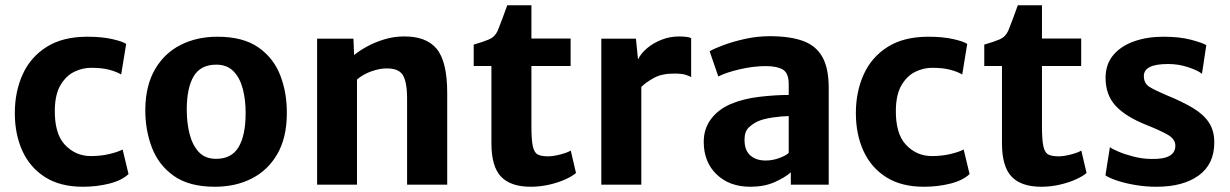

<svg xmlns="http://www.w3.org/2000/svg" viewBox="-20 -704 4688 732"><path d="M36.5 -272.5Q36.5 -354.5 66.5 -420.5Q96.5 -486.5 157.8 -525.2Q219 -564 313.5 -564Q368 -564 407.8 -555Q447.5 -546 461 -536.5L442 -420Q423.5 -431 395.8 -438.2Q368 -445.5 327 -445.5Q294.5 -445.5 263.5 -430.5Q232.5 -415.5 211.5 -381Q190.5 -346.5 189 -288.5Q187 -195 227.5 -152Q268 -109 326.5 -109Q364.5 -109 397 -116.8Q429.5 -124.5 447.5 -134L470 -40.5Q445.5 -16.5 397.5 -4.2Q349.5 8 296 8Q209.5 8 151.8 -28.8Q94 -65.5 65.2 -129Q36.5 -192.5 36.5 -272.5Z M799 8Q701.5 8 643 -33.2Q584.5 -74.5 558.8 -142.2Q533 -210 534 -290Q535.5 -379 571.2 -440.2Q607 -501.5 668.8 -532.8Q730.5 -564 809 -564Q907 -564 965.5 -523Q1024 -482 1049.5 -414.2Q1075 -346.5 1073.5 -267Q1072.5 -177.5 1037 -116.2Q1001.5 -55 940 -23.5Q878.5 8 799 8ZM803 -98.5Q862.5 -98 889.5 -143Q916.5 -188 916.5 -273.5Q916.5 -324 905.5 -365.8Q894.5 -407.5 870.2 -432.2Q846 -457 806 -457.5Q745.5 -458 718.8 -413.8Q692 -369.5 692 -286Q692 -235 703 -192.5Q714 -150 738.2 -124.2Q762.5 -98.5 803 -98.5Z M1189 0V-556.5H1327.5L1330 -494Q1349 -510 1378.5 -526.2Q1408 -542.5 1443.8 -553.5Q1479.5 -564.5 1516 -565Q1603 -567 1644 -518.8Q1685 -470.5 1685 -349.5V0H1532V-328Q1532 -393 1515 -419Q1498 -445 1448.5 -443Q1426 -442.5 1395.8 -432Q1365.5 -421.5 1341 -401V0Z M2003.5 8Q1927 8 1890.2 -30.5Q1853.5 -69 1853.5 -158.5V-452.5H1786V-534Q1823 -544.5 1845 -554Q1867 -563.5 1877.5 -587Q1884.5 -604 1894.2 -630.2Q1904 -656.5 1914 -684H2006V-557H2155.5V-452.5H2006V-223Q2006 -170 2011.5 -145.8Q2017 -121.5 2030.5 -114.8Q2044 -108 2069.5 -108Q2089 -108 2116 -115Q2143 -122 2156 -130L2176 -44.5Q2162.5 -32.5 2135.5 -20.2Q2108.5 -8 2074 0Q2039.5 8 2003.5 8Z M2272.5 0V-556.5H2404.5L2412.5 -477.5Q2423.5 -500.5 2447 -520.2Q2470.5 -540 2502.2 -552.5Q2534 -565 2568.5 -565Q2583.5 -565 2596.2 -563.5Q2609 -562 2615 -558.5V-410Q2608 -414.5 2593.5 -419Q2579 -423.5 2549.5 -423.5Q2502.5 -423.5 2472.2 -406.5Q2442 -389.5 2425 -372.5V0Z M2840.5 8Q2761 8 2712 -39.2Q2663 -86.5 2663 -163Q2663 -213.5 2690.8 -250.2Q2718.5 -287 2766 -307.5Q2815 -328 2875.8 -335Q2936.5 -342 2987 -342V-383Q2987 -425.5 2964.5 -438.8Q2942 -452 2900 -452Q2852.5 -452 2800.8 -440Q2749 -428 2718.5 -412.5L2685.5 -508.5Q2702 -518.5 2738.2 -532Q2774.5 -545.5 2821 -555.8Q2867.5 -566 2914.5 -566Q2991.5 -566 3041.2 -548Q3091 -530 3115.2 -487Q3139.5 -444 3139.5 -368V0H2995V-47Q2972.5 -27 2933 -9.5Q2893.5 8 2840.5 8ZM2818.5 -171Q2818.5 -130.5 2840.8 -111.2Q2863 -92 2899 -92Q2926.5 -92 2953 -102.2Q2979.5 -112.5 2987 -121.5V-261.5Q2959.5 -261 2924.2 -255.8Q2889 -250.5 2868.5 -241Q2849 -232 2833.8 -217Q2818.5 -202 2818.5 -171Z M3243 -272.5Q3243 -354.5 3273 -420.5Q3303 -486.5 3364.2 -525.2Q3425.5 -564 3520 -564Q3574.5 -564 3614.2 -555Q3654 -546 3667.5 -536.5L3648.5 -420Q3630 -431 3602.2 -438.2Q3574.5 -445.5 3533.5 -445.5Q3501 -445.5 3470 -430.5Q3439 -415.5 3418 -381Q3397 -346.5 3395.5 -288.5Q3393.5 -195 3434 -152Q3474.5 -109 3533 -109Q3571 -109 3603.5 -116.8Q3636 -124.5 3654 -134L3676.5 -40.5Q3652 -16.5 3604 -4.2Q3556 8 3502.5 8Q3416 8 3358.2 -28.8Q3300.5 -65.5 3271.8 -129Q3243 -192.5 3243 -272.5Z M3950 8Q3873.5 8 3836.8 -30.5Q3800 -69 3800 -158.5V-452.5H3732.5V-534Q3769.5 -544.5 3791.5 -554Q3813.5 -563.5 3824 -587Q3831 -604 3840.8 -630.2Q3850.5 -656.5 3860.5 -684H3952.5V-557H4102V-452.5H3952.5V-223Q3952.5 -170 3958 -145.8Q3963.5 -121.5 3977 -114.8Q3990.5 -108 4016 -108Q4035.5 -108 4062.5 -115Q4089.5 -122 4102.5 -130L4122.5 -44.5Q4109 -32.5 4082 -20.2Q4055 -8 4020.5 0Q3986 8 3950 8Z M4194.5 -35.5 4211.5 -143Q4219.5 -136.5 4244 -126Q4268.5 -115.5 4302.5 -106.8Q4336.5 -98 4372.5 -98Q4461 -96.5 4461 -148.5Q4461 -174.5 4430 -191.5Q4399 -208.5 4353.5 -226.5Q4272 -258.5 4233.2 -300.8Q4194.5 -343 4195 -408.5Q4195.5 -460.5 4225.2 -495Q4255 -529.5 4304.8 -546.8Q4354.5 -564 4415 -564Q4476.5 -564 4519.5 -552.8Q4562.5 -541.5 4579 -532L4562.5 -422.5Q4548 -435 4510.8 -447.5Q4473.5 -460 4434 -460Q4385.5 -460 4363.2 -448.2Q4341 -436.5 4341 -414.5Q4340.5 -386 4363.2 -372.2Q4386 -358.5 4426.5 -341.5Q4486.5 -317 4527.2 -292.8Q4568 -268.5 4588.8 -237.2Q4609.5 -206 4609.5 -161Q4609.5 -78 4550 -35Q4490.5 8 4389.5 8Q4347 8 4307.8 1.2Q4268.5 -5.5 4238.8 -15.5Q4209 -25.5 4194.5 -35.5Z"/></svg>

Font: Merriweather Sans
Style: Bold
Weight: 700
Designer: Eben Sorkin
Foundry: Eben Sorkin
Version: Version 1.008; ttfautohint (v1.7.19-72a1) -l 8 -r 50 -G 200 